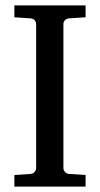

<svg xmlns="http://www.w3.org/2000/svg" viewBox="-20 -691 370 711"><path d="M33.2 0V-43L92.8 -46.9Q103.5 -47.9 108.6 -54.7Q113.8 -61.5 113.8 -68.8V-602.1Q113.8 -609.4 108.6 -615.7Q103.5 -622.1 92.8 -623L33.2 -627V-670.9H296.9V-627L235.8 -623Q225.6 -622.1 220.2 -615.7Q214.8 -609.4 214.8 -602.1V-68.8Q214.8 -61.5 220.2 -54.7Q225.6 -47.9 235.8 -46.9L296.9 -43V0Z"/></svg>

Font: Charis SIL APac
Style: Regular
Weight: 400
Foundry: SIL International
Version: Version 5.000